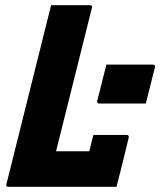

<svg xmlns="http://www.w3.org/2000/svg" viewBox="-20 -720 618 740"><path d="M390 -471H569Q580 -471 577 -460L542 -321H363Q352 -321 355 -332ZM13 0Q1 0 5 -11Q42 -158 78.5 -305.5Q115 -453 152 -600Q158 -625 164.5 -650Q171 -675 177 -700H326Q338 -700 334 -689L196 -137H324Q328 -153 332 -169.5Q336 -186 340 -200H468Q478 -200 476 -189Q470 -164 461.5 -129.5Q453 -95 444.5 -60.5Q436 -26 429 0Z"/></svg>

Font: Recursive Sn Lnr St XBd
Style: Italic
Weight: 800
Italic angle: -15°
Version: Version 1.079;hotconv 1.0.112;makeotfexe 2.5.65598; ttfautoh